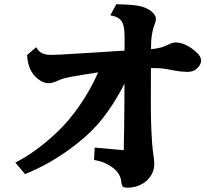

<svg xmlns="http://www.w3.org/2000/svg" viewBox="-20 -833 1040 900"><path d="M524.9 -813Q547.9 -813 573.2 -811.5Q598.6 -810.1 621.1 -806.9Q643.6 -803.7 657.2 -797.9Q683.1 -787.6 697 -772.9Q710.9 -758.3 710.9 -746.1Q710.9 -737.8 709 -731.2Q707 -724.6 704.1 -716.8Q697.3 -699.7 692.6 -674.1Q688 -648.4 688 -615.2V-602.5Q714.8 -605 735.1 -610.6Q755.4 -616.2 769 -624Q777.3 -628.4 785.6 -631.1Q793.9 -633.8 803.2 -633.8Q812 -633.8 822 -632.1Q832 -630.4 842.8 -626Q857.9 -620.1 875.2 -608.4Q892.6 -596.7 904.8 -584Q914.6 -574.2 918.7 -565.7Q922.9 -557.1 922.9 -548.8Q922.9 -541 918.9 -532.7Q915 -524.4 908.2 -517.1Q902.8 -510.7 891.6 -503.4Q880.4 -496.1 854 -496.1Q844.2 -496.1 826.7 -498Q809.1 -500 793.9 -502.9Q783.2 -505.4 769 -507.8Q754.9 -510.3 740.2 -512.2Q732.4 -513.2 720.7 -513.4Q709 -513.7 687.5 -513.7Q687.5 -473.1 687.3 -430.2Q687 -387.2 687 -342.8Q687 -311 687.7 -278.3Q688.5 -245.6 689.9 -215.6Q691.4 -185.5 693.1 -161.4Q694.8 -137.2 696.8 -123Q699.2 -107.4 701.2 -91.6Q703.1 -75.7 703.1 -65.9Q703.1 -33.2 687.7 -10Q672.4 13.2 651.9 25.9Q630.9 38.6 612.3 42.7Q593.8 46.9 578.1 46.9Q562.5 46.9 556.4 42.2Q550.3 37.6 548.8 21Q545.9 -18.1 509.8 -45.9Q492.7 -59.6 470.7 -69.1Q448.7 -78.6 420.9 -83L423.8 -141.1L560.1 -128.9Q561 -174.3 561.8 -226.3Q562.5 -278.3 563 -333.3Q563.5 -388.2 563.5 -440.9Q528.8 -371.6 483.9 -308.3Q439 -245.1 383.8 -195.8Q339.4 -156.2 290.3 -122.1Q241.2 -87.9 191.9 -61.3Q142.6 -34.7 97.2 -17.1L51.8 -70.8Q98.6 -94.7 144.8 -127.9Q190.9 -161.1 231.4 -198.5Q272 -235.8 301.8 -271Q329.1 -303.2 354.5 -340.3Q379.9 -377.4 401.9 -416.5Q423.8 -455.6 439.9 -493.7Q408.2 -488.8 377.2 -483.9Q346.2 -479 318.8 -474.1Q301.8 -471.2 284.4 -466.8Q267.1 -462.4 249 -454.1Q237.8 -448.7 226.6 -445.6Q215.3 -442.4 204.1 -442.9Q182.6 -444.3 159.2 -461.9Q111.3 -497.6 106.9 -575.2L149.9 -611.8Q155.3 -601.1 163.8 -592.8Q172.4 -584.5 186 -580.1Q199.7 -575.7 218.8 -575.7Q237.8 -575.7 263.2 -577.1Q314.9 -580.1 368.7 -583.5Q422.4 -586.9 471.2 -589.8Q495.1 -591.3 518.3 -593Q541.5 -594.7 564 -595.7V-655.8Q564 -683.1 561.3 -701.4Q558.6 -719.7 550.8 -731.9Q543.5 -744.1 530.8 -750.7Q518.1 -757.3 497.1 -761.2Z"/></svg>

Font: BIZ UDMincho
Style: Bold
Weight: 700
Monospace: yes
Designer: TypeBank Co., Ltd.
Foundry: Morisawa Inc.
Version: Version 1.06